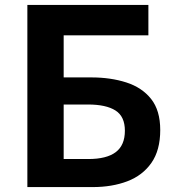

<svg xmlns="http://www.w3.org/2000/svg" viewBox="-20 -761 715 781"><path d="M91.3 0V-740.8H583.6V-617.3H239V-446.1H351.9Q429.9 -446.1 493.6 -425.7Q557.4 -405.3 594.6 -358.6Q631.8 -311.8 631.8 -232.1Q631.8 -149.8 595.9 -98.5Q560 -47.2 497.9 -23.6Q435.8 0 356.7 0ZM239 -114.1H339Q413.8 -114.1 450.9 -142.2Q488 -170.3 488 -229.3Q488 -287.2 449.8 -311.5Q411.5 -335.9 337.9 -335.9H239Z"/></svg>

Font: Shanggu Sans SC VF
Style: Regular
Weight: 250
Designer: GuiWonder
Version: Version 1.021